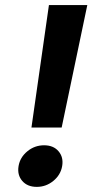

<svg xmlns="http://www.w3.org/2000/svg" viewBox="-20 -730 394 757"><path d="M104 -227.1 172.9 -710H324.2L223.1 -227.1ZM125 6.8Q87.9 6.8 67.6 -16.8Q47.4 -40.5 53.2 -75.2Q59.1 -109.9 87.9 -133.5Q116.7 -157.2 153.8 -157.2Q190.9 -157.2 210.9 -133.5Q231 -109.9 225.1 -75.2Q219.2 -40.5 190.4 -16.8Q161.6 6.8 125 6.8Z"/></svg>

Font: SVN-Poppins SemiBold
Style: Italic
Weight: 600
Italic angle: -10°
Designer: Ninad Kale (Devanagari), Jonny Pinhorn (Latin)
Foundry: Indian Type Foundry
Version: Version 3.002 2017